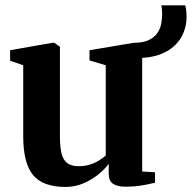

<svg xmlns="http://www.w3.org/2000/svg" viewBox="-20 -710 739 740"><path d="M463.5 9.5Q432 9.5 415.5 -1.8Q399 -13 399 -41.5V-78.5Q382.5 -56.5 356.8 -36Q331 -15.5 299.2 -2.5Q267.5 10.5 232.5 10.5Q145.5 10.5 107.5 -35.2Q69.5 -81 69.5 -184.5V-458.5L19 -476V-516.5L181.5 -545H189.5L211 -529.5V-185Q211 -144 217.2 -118.5Q223.5 -93 239.5 -81.2Q255.5 -69.5 283.5 -69.5Q308 -69.5 327.8 -76Q347.5 -82.5 362.2 -92Q377 -101.5 387.5 -110.5V-458.5L325 -477V-516.5L495 -545H504.5L528 -529.5V-49L577.5 -46V-5.5Q559.5 -1.5 530.5 4Q501.5 9.5 463.5 9.5ZM509.5 -486.5 497.5 -545Q532.5 -545.5 553.8 -555.8Q575 -566 586.2 -582.2Q597.5 -598.5 601.2 -618Q605 -637.5 605 -656Q605 -665.5 604.2 -673.8Q603.5 -682 601.5 -689.5H693.5Q696 -683 697.5 -671.5Q699 -660 699 -644Q699 -614 688 -585.8Q677 -557.5 653.8 -535Q630.5 -512.5 594.8 -499.5Q559 -486.5 509.5 -486.5Z"/></svg>

Font: Merriweather 72pt
Style: Bold
Weight: 700
Version: Version 2.100